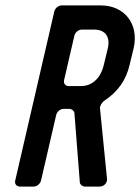

<svg xmlns="http://www.w3.org/2000/svg" viewBox="-20 -687 516 707"><path d="M53 0H104C116 0 128 -10 131 -22L187 -264C190 -276 202 -286 214 -286H236C244 -286 253 -279 254 -271L274 -15C275 -7 284 0 292 0H347C363 0 376 -14 374 -29L348 -290C348 -297 356 -311 364 -316C414 -349 444 -392 457 -447L472 -509C493 -601 436 -667 352 -667H207C195 -667 183 -657 180 -645L36 -22C33 -10 41 0 53 0ZM278 -370H233C221 -370 213 -380 216 -392L254 -556C257 -568 269 -578 281 -578H327C367 -578 387 -552 377 -509L362 -447C353 -407 325 -370 278 -370Z"/></svg>

Font: DIN Rundschrift
Style: EngKursiv
Weight: 400
Width: 3
Version: Version 1.027